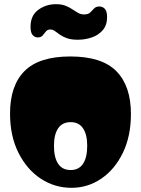

<svg xmlns="http://www.w3.org/2000/svg" viewBox="-20 -884 674 918"><path d="M322 14Q241 14 174.5 -30Q108 -74 68 -154Q28 -234 28 -341Q28 -475 97.5 -544.5Q167 -614 316 -614Q467 -614 536.5 -543.5Q606 -473 606 -339Q606 -233 567.5 -153.5Q529 -74 464.5 -30Q400 14 322 14ZM318 -71Q357 -71 377 -101Q397 -131 397 -187Q397 -241 377 -270.5Q357 -300 318 -300Q278 -300 258 -270.5Q238 -241 238 -187Q238 -131 258 -101Q278 -71 318 -71ZM382 -815Q402 -815 411.5 -824.5Q421 -834 430 -843.5Q439 -853 455 -853Q471 -853 481.5 -841.5Q492 -830 492 -802Q492 -764 471.5 -740Q451 -716 419 -705Q387 -694 352 -694Q320 -694 299.5 -701.5Q279 -709 266 -718.5Q253 -728 242.5 -735.5Q232 -743 220 -743Q207 -743 199.5 -733.5Q192 -724 184 -714.5Q176 -705 160 -705Q147 -705 136.5 -716Q126 -727 126 -756Q126 -810 163 -837Q200 -864 247 -864Q275 -864 293.5 -856.5Q312 -849 326 -839.5Q340 -830 353 -822.5Q366 -815 382 -815Z"/></svg>

Font: Matemasie
Style: Regular
Weight: 400
Designer: Adam Yeo
Version: Version 1.001; ttfautohint (v1.8.4.7-5d5b)